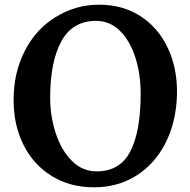

<svg xmlns="http://www.w3.org/2000/svg" viewBox="-20 -785 810 819"><path d="M735 -383Q732 -265 686 -175Q640 -85 561 -35.5Q482 14 381 14Q279 14 201 -34Q123 -82 80.5 -166.5Q38 -251 38 -358Q38 -475 85.5 -567.5Q133 -660 214 -710Q300 -765 403 -765Q504 -765 580 -715.5Q656 -666 696.5 -579Q737 -492 735 -383ZM194 -368Q194 -290 217.5 -217.5Q241 -145 286 -99.5Q331 -54 392 -54Q492 -54 536 -139.5Q580 -225 580 -384Q580 -470 557 -541Q534 -612 491 -654Q448 -696 390 -696Q289 -696 241.5 -608.5Q194 -521 194 -368Z"/></svg>

Font: Martel ExtraBold
Style: Regular
Weight: 800
Designer: Dan Reynolds
Foundry: Dan Reynolds
Version: Version 1.001; ttfautohint (v1.1) -l 5 -r 5 -G 72 -x 0 -D la